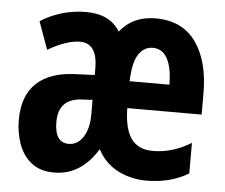

<svg xmlns="http://www.w3.org/2000/svg" viewBox="-45 -608 785 669"><g transform="rotate(5 347.5 -273.5)"><path d="M473 -556Q567 -556 614.5 -489.5Q662 -423 662 -310V-236H402Q403 -164 427.5 -129.5Q452 -95 504 -95Q572 -95 637 -135V-28Q574 10 490 10Q436 10 390 -13.5Q344 -37 319 -85Q261 10 167 10Q118 10 87.5 -14.5Q57 -39 43 -78.5Q29 -118 29 -162Q29 -247 76 -291Q123 -335 211 -338L279 -341V-364Q279 -452 218 -452Q172 -452 106 -414L71 -511Q105 -533 146 -545Q187 -557 230 -557Q314 -557 349 -499Q394 -556 473 -556ZM473 -453Q442 -453 423 -424.5Q404 -396 402 -330H541Q541 -389 523.5 -421Q506 -453 473 -453ZM242 -252Q160 -248 160 -167Q160 -94 209 -94Q240 -94 259.5 -123.5Q279 -153 279 -203V-254Z"/></g></svg>

Font: Noto Sans Lao ExtraCondensed
Style: Bold
Weight: 700
Width: 2
Designer: Monotype Design Team
Foundry: Monotype Imaging Inc.
Version: Version 2.003; ttfautohint (v1.8.4.7-5d5b)